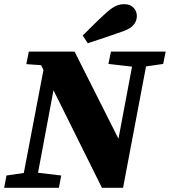

<svg xmlns="http://www.w3.org/2000/svg" viewBox="-37 -899 813 919"><path d="M482 -593 595 -580 530 -235 320 -652H101L89 -592L160 -587L171 -564L77 -71L-6 -59L-17 0H245L256 -59L145 -72L219 -467L451 0H552L662 -581L744 -593L756 -652H494ZM359 -729 383 -692C440 -710 497 -730 554 -750C606 -768 618 -798 618 -823C618 -850 598 -879 560 -879C532 -879 511 -872 476 -842C436 -806 397 -767 359 -729Z"/></svg>

Font: Source Serif Pro Black
Style: Italic
Weight: 900
Italic angle: -12°
Designer: Frank Grießhammer
Foundry: Adobe Systems Incorporated
Version: Version 3.001;hotconv 1.0.111;makeotfexe 2.5.65597